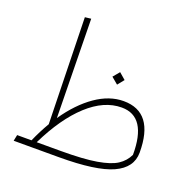

<svg xmlns="http://www.w3.org/2000/svg" viewBox="-129 -872 1017 1005"><g transform="rotate(20 379.5 -369.5)"><path d="M690 -167Q690 -83 599 -41.5Q508 0 300 0H49L56 -34H136Q161 -91 192 -144L178 -735L212 -739L221 -189Q287 -285 364 -338.5Q441 -392 520 -392Q690 -392 690 -167ZM661 -144Q662 -357 522 -357Q424 -357 332 -272.5Q240 -188 165 -34H300Q425 -34 498 -46.5Q571 -59 607 -82.5Q643 -106 661 -144ZM420 -492 450 -528 486 -497 457 -461Z"/></g></svg>

Font: FiraGO UltraLight
Style: Italic
Weight: 200
Italic angle: -8°
Designer: bBox Type GmbH
Foundry: bBox Type GmbH
Version: Version 1.001